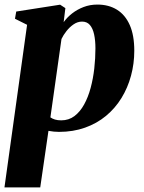

<svg xmlns="http://www.w3.org/2000/svg" viewBox="-24 -566 632 840"><path d="M-4.5 254 94.5 -457.5 41.5 -484 47 -515.5 239 -545.5 262 -530.5 254.5 -469Q269 -489.5 291.2 -507Q313.5 -524.5 341.5 -535.2Q369.5 -546 402 -546Q451.5 -546 487.8 -523.5Q524 -501 543.8 -456.2Q563.5 -411.5 563.5 -344Q563.5 -287.5 549.2 -234.8Q535 -182 507.5 -137.2Q480 -92.5 440 -59.2Q400 -26 348 -7.5Q296 11 234 11Q223 11 211.2 9.8Q199.5 8.5 188 6.5L152 254ZM196.5 -52.5Q205 -46.5 216.5 -43Q228 -39.5 244 -39.5Q277 -39.5 301.8 -58.2Q326.5 -77 344 -108.8Q361.5 -140.5 372.5 -181.2Q383.5 -222 388.5 -266.5Q393.5 -311 393.5 -354.5Q393.5 -388.5 387.8 -415.2Q382 -442 369.2 -456.8Q356.5 -471.5 335 -471.5Q315.5 -471.5 298 -459.5Q280.5 -447.5 266.8 -430Q253 -412.5 245 -395.5Z"/></svg>

Font: Merriweather 72pt Black
Style: Italic
Weight: 900
Italic angle: -7.8°
Version: Version 2.101